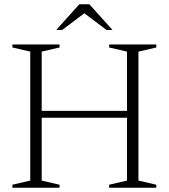

<svg xmlns="http://www.w3.org/2000/svg" viewBox="-20 -878 789 898"><path d="M175 -33.5 258.5 -14V0H38V-14L121.5 -33.5V-636.5L38 -656V-670H258.5V-656L175 -636.5V-359.5H574V-636.5L490.5 -656V-670H711V-656L627.5 -636.5V-33.5L711 -14V0H490.5V-14L574 -33.5V-327.5H175ZM478 -738 374.5 -816 271 -738H243L351 -858H398L506 -738Z"/></svg>

Font: Newsreader Text Light
Style: Regular
Weight: 300
Designer: Hugues Gentile
Foundry: Production Type
Version: Version 1.002